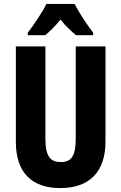

<svg xmlns="http://www.w3.org/2000/svg" viewBox="-20 -951 619 981"><path d="M361 -931H217C200 -894 151 -821 122 -784V-771H211C229 -786 261 -815 289 -851C316 -816 347 -789 369 -771H456V-784C417 -835 384 -887 361 -931ZM519 -228V-714H367V-242C367 -151 343 -123 290 -123C239 -123 212 -150 212 -241V-714H61V-226C61 -70 142 10 288 10C438 10 519 -74 519 -228Z"/></svg>

Font: Noto Sans Gujarati UI ExtraCondensed ExtraBold
Style: Regular
Weight: 800
Width: 2
Designer: Jelle Bosma - Monotype Design Team, Universal Thirst
Foundry: Monotype Imaging Inc.
Version: Version 2.106